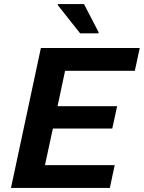

<svg xmlns="http://www.w3.org/2000/svg" viewBox="-20 -924 707 944"><path d="M34 0 181 -688H667L643 -576H300L263 -402H556L532 -292H240L201 -112H544L520 0ZM374 -760 264 -899 265 -904H393L465 -765L464 -760Z"/></svg>

Font: Saira SemiBold
Style: Italic
Weight: 600
Italic angle: -12°
Designer: Hector Gatti with collaboration of the Omnibus-Type team
Foundry: Omnibus-Type
Version: Version 1.100; ttfautohint (v1.8.3)